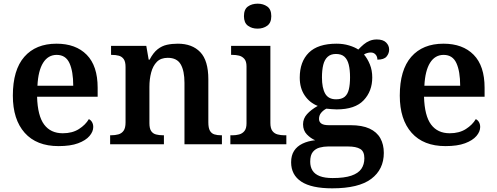

<svg xmlns="http://www.w3.org/2000/svg" viewBox="-20 -786 2705 1046"><path d="M299 10Q179 10 114.5 -62.5Q50 -135 50 -265Q50 -405 112.5 -476.5Q175 -548 288 -548Q393 -548 452.5 -487.5Q512 -427 512 -308V-259H182Q185 -155 220.5 -107.5Q256 -60 322 -60Q374 -60 410 -83Q446 -106 464 -137Q475 -132 481.5 -120.5Q488 -109 488 -94Q488 -69 467.5 -45Q447 -21 405.5 -5.5Q364 10 299 10ZM379 -319Q379 -397 358.5 -442Q338 -487 289 -487Q242 -487 215 -444Q188 -401 184 -319Z M580 0V-49H584Q607 -49 625 -54Q643 -59 653.5 -74Q664 -89 664 -119V-421Q664 -450 654 -464Q644 -478 627.5 -482.5Q611 -487 589 -487H585V-536H777L790 -461H795Q815 -499 838.5 -517.5Q862 -536 889.5 -542Q917 -548 949 -548Q1027 -548 1071 -502Q1115 -456 1115 -354V-120Q1115 -89 1123.5 -74Q1132 -59 1147.5 -54Q1163 -49 1185 -49H1189V0H985V-335Q985 -400 964.5 -435.5Q944 -471 894 -471Q856 -471 834.5 -449Q813 -427 803.5 -391Q794 -355 794 -313V-115Q794 -86 803.5 -72Q813 -58 830 -53.5Q847 -49 869 -49H873V0Z M1235 0V-49H1248Q1265 -49 1282.5 -53.5Q1300 -58 1311.5 -72Q1323 -86 1323 -114V-424Q1323 -452 1311 -465.5Q1299 -479 1282 -483Q1265 -487 1248 -487H1239V-536H1453V-116Q1453 -87 1464 -72.5Q1475 -58 1493 -53.5Q1511 -49 1528 -49H1540V0ZM1383 -630Q1352 -630 1330.5 -646Q1309 -662 1309 -698Q1309 -735 1330.5 -750.5Q1352 -766 1384 -766Q1414 -766 1436 -750.5Q1458 -735 1458 -698Q1458 -662 1436 -646Q1414 -630 1383 -630Z M1790 240Q1677 240 1621.5 203.5Q1566 167 1566 98Q1566 61 1582 36Q1598 11 1628 -3.5Q1658 -18 1697 -22Q1673 -32 1652 -53.5Q1631 -75 1631 -109Q1631 -140 1652.5 -164Q1674 -188 1711 -209Q1667 -226 1640 -266Q1613 -306 1613 -363Q1613 -450 1662.5 -499Q1712 -548 1814 -548Q1850 -548 1881.5 -538.5Q1913 -529 1932 -516Q1947 -532 1962 -544.5Q1977 -557 1994.5 -564Q2012 -571 2033 -571Q2067 -571 2083.5 -554.5Q2100 -538 2100 -516Q2100 -495 2086 -478Q2072 -461 2036 -461Q2036 -478 2026 -489Q2016 -500 2000 -500Q1990 -500 1980 -497Q1970 -494 1963 -489Q1982 -467 1995 -435Q2008 -403 2008 -364Q2008 -289 1961 -239.5Q1914 -190 1814 -190Q1803 -190 1785.5 -191.5Q1768 -193 1758 -194Q1742 -186 1730 -172Q1718 -158 1718 -138Q1718 -122 1730.5 -113Q1743 -104 1771 -104H1889Q1953 -104 1993 -85.5Q2033 -67 2052 -33Q2071 1 2071 47Q2071 137 2002.5 188.5Q1934 240 1790 240ZM1792 184Q1856 184 1894 171Q1932 158 1948.5 134Q1965 110 1965 76Q1965 39 1942.5 25.5Q1920 12 1876 12H1767Q1744 12 1721.5 18Q1699 24 1684.5 41.5Q1670 59 1670 95Q1670 123 1682.5 143Q1695 163 1722 173.5Q1749 184 1792 184ZM1811 -245Q1841 -245 1857.5 -258.5Q1874 -272 1880.5 -299Q1887 -326 1887 -365Q1887 -405 1880 -433.5Q1873 -462 1856.5 -477Q1840 -492 1810 -492Q1782 -492 1765 -476.5Q1748 -461 1741 -432.5Q1734 -404 1734 -364Q1734 -307 1751.5 -276Q1769 -245 1811 -245Z M2407 10Q2287 10 2222.5 -62.5Q2158 -135 2158 -265Q2158 -405 2220.5 -476.5Q2283 -548 2396 -548Q2501 -548 2560.5 -487.5Q2620 -427 2620 -308V-259H2290Q2293 -155 2328.5 -107.5Q2364 -60 2430 -60Q2482 -60 2518 -83Q2554 -106 2572 -137Q2583 -132 2589.5 -120.5Q2596 -109 2596 -94Q2596 -69 2575.5 -45Q2555 -21 2513.5 -5.5Q2472 10 2407 10ZM2487 -319Q2487 -397 2466.5 -442Q2446 -487 2397 -487Q2350 -487 2323 -444Q2296 -401 2292 -319Z"/></svg>

Font: Noto Serif Armenian SemiBold
Style: Regular
Weight: 600
Version: Version 2.007